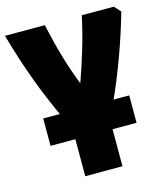

<svg xmlns="http://www.w3.org/2000/svg" viewBox="-134 -631 798 927"><g transform="rotate(-15 264.5 -167.5)"><path d="M270 -230C303 -321 339 -436 362 -545H522L551 -513C508 -364 458 -230 405 -112H483V25H363V210H177V25H53V-112H136C81 -232 27 -369 -22 -545H177C203 -426 233 -322 270 -230Z"/></g></svg>

Font: Repo Black
Style: Regular
Weight: 900
Designer: Stefan Peev
Foundry: Context Ltd
Version: Version 1.502